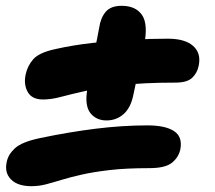

<svg xmlns="http://www.w3.org/2000/svg" viewBox="-20 -628 740 660"><path d="M88 12Q41 12 18 -11Q-5 -34 3 -71Q8 -97 31.5 -118.5Q55 -140 116 -153Q216 -174 308.5 -185.5Q401 -197 487 -197Q548 -197 578 -177.5Q608 -158 600 -115Q594 -87 571 -68.5Q548 -50 493 -50Q414 -50 358 -43.5Q302 -37 262 -28Q222 -19 192.5 -10Q163 -1 138.5 5.5Q114 12 88 12ZM128 -286Q90 -286 75.5 -311.5Q61 -337 68 -371Q74 -401 94 -424Q114 -447 169 -459Q231 -473 298.5 -480.5Q366 -488 432 -491.5Q498 -495 557 -495Q616 -495 644 -470Q672 -445 663 -402Q658 -377 640.5 -360.5Q623 -344 583 -344Q472 -344 397 -335Q322 -326 272.5 -315Q223 -304 189.5 -295Q156 -286 128 -286ZM346 -214Q313 -214 293 -236.5Q273 -259 278 -306Q284 -354 291.5 -390.5Q299 -427 306.5 -460.5Q314 -494 321 -533Q326 -567 343.5 -587.5Q361 -608 398 -608Q447 -608 468.5 -576Q490 -544 475 -470Q469 -442 461.5 -408Q454 -374 447.5 -344.5Q441 -315 438 -300Q429 -257 404.5 -235.5Q380 -214 346 -214Z"/></svg>

Font: Shantell Sans ExtraBold
Style: Italic
Weight: 800
Italic angle: -11°
Designer: Stephen Nixon, Anya Danilova, Shantell Martin
Foundry: Arrow Type
Version: Version 1.011;[c5ecc13dd]